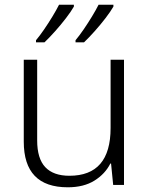

<svg xmlns="http://www.w3.org/2000/svg" viewBox="-20 -786 636 816"><path d="M507 -532V0H461L452 -91H449Q427 -47 381.5 -18.5Q336 10 268 10Q81 10 81 -184V-532H138V-189Q138 -112 172.5 -75.5Q207 -39 275 -39Q450 -39 450 -242V-532ZM462 -758Q450 -737 428.5 -709Q407 -681 382.5 -653.5Q358 -626 337 -606H301V-615Q317 -634 335.5 -661Q354 -688 371 -716Q388 -744 399 -766H462ZM294 -758Q282 -737 260.5 -709Q239 -681 214.5 -653.5Q190 -626 169 -606H133V-615Q149 -634 167.5 -661Q186 -688 203 -716Q220 -744 231 -766H294Z"/></svg>

Font: Noto Sans Bengali UI Light
Style: Regular
Weight: 300
Designer: Jelle Bosma - Monotype Design Team
Foundry: Monotype Imaging Inc.
Version: Version 2.003; ttfautohint (v1.8.4.7-5d5b)